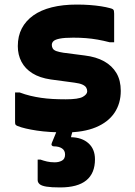

<svg xmlns="http://www.w3.org/2000/svg" viewBox="-20 -570 590 841"><path d="M268 -135Q324 -135 343 -146Q362 -157 362 -170Q362 -179 357.5 -186.5Q353 -194 341 -199.5Q329 -205 306 -208L202 -222Q154 -229 122 -249Q90 -269 74 -299.5Q58 -330 58 -368Q58 -412 75.5 -445.5Q93 -479 126 -502.5Q159 -526 207 -538Q255 -550 316 -550Q347 -550 373.5 -548Q400 -546 422.5 -542.5Q445 -539 463 -534Q471 -532 474.5 -529.5Q478 -527 479 -522.5Q480 -518 480 -510Q480 -486 480 -450.5Q480 -415 480 -385H460Q433 -392 407.5 -396.5Q382 -401 356 -403Q330 -405 301 -405Q263 -405 242.5 -401Q222 -397 214.5 -390Q207 -383 207 -373Q207 -364 211.5 -357Q216 -350 227.5 -346Q239 -342 258 -339L351 -327Q401 -321 436 -301.5Q471 -282 490 -250Q509 -218 509 -172Q509 -117 481.5 -76Q454 -35 400 -12.5Q346 10 267 10Q231 10 199.5 8Q168 6 141.5 2Q115 -2 93.5 -7Q72 -12 57 -18Q50 -21 48 -24Q46 -27 46 -36Q46 -61 46 -96.5Q46 -132 46 -165H66Q90 -156 113 -150.5Q136 -145 160 -141.5Q184 -138 210.5 -136.5Q237 -135 268 -135ZM313 -55Q310 -45 307.5 -34Q305 -23 302.5 -13Q300 -3 297.5 6Q295 15 293 22L291 31Q339 32 367.5 57.5Q396 83 396 128Q396 189 358 220Q320 251 243 251Q205 251 183.5 247.5Q162 244 153.5 236.5Q145 229 145 219Q145 202 145 186Q145 170 145 155.5Q145 141 145 129H157Q171 134 186 137.5Q201 141 220 141Q238 141 251.5 133.5Q265 126 265 107Q265 89 251.5 80Q238 71 215 71Q210 71 207 67Q204 63 207 56Q213 42 218 29.5Q223 17 228 5Q233 -7 238 -18Q243 -29 248 -40Q251 -45 256 -48.5Q261 -52 274 -53.5Q287 -55 313 -55Z"/></svg>

Font: Recursive ExtraBold
Style: Regular
Weight: 800
Version: Version 1.085